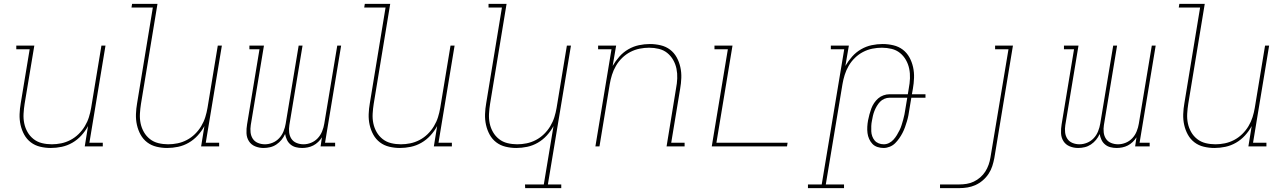

<svg xmlns="http://www.w3.org/2000/svg" viewBox="-20 -755 6640 990"><path d="M242 8Q214 8 187 1.5Q160 -5 139 -21Q118 -37 105 -60.5Q92 -84 86 -111Q80 -138 81 -166.5Q82 -195 87 -223L133 -501H64V-520H157L107 -220Q103 -195 101.5 -169Q100 -143 105 -119Q110 -95 122 -74Q134 -53 153 -38Q172 -23 196.5 -17Q221 -11 247 -11Q271 -11 295.5 -16Q320 -21 343 -33Q366 -45 385 -63.5Q404 -82 417.5 -104.5Q431 -127 438.5 -151Q446 -175 450 -199L503 -520H524L441 -19H510V0H417L434 -105Q420 -79 399.5 -56.5Q379 -34 353 -19Q327 -4 298.5 2Q270 8 242 8Z M842 8Q814 8 787 1.5Q760 -5 739 -21Q718 -37 705 -60.5Q692 -84 686 -111Q680 -138 681 -166.5Q682 -195 687 -223L768 -716H658L661 -735H792L707 -220Q703 -195 701.5 -169Q700 -143 705 -119Q710 -95 722 -74Q734 -53 753 -38Q772 -23 796.5 -17Q821 -11 847 -11Q871 -11 895.5 -16Q920 -21 943 -33Q966 -45 985 -63.5Q1004 -82 1017.5 -104.5Q1031 -127 1038.5 -151Q1046 -175 1050 -199L1103 -520H1124L1041 -19H1110V0H1017L1034 -105Q1020 -79 999.5 -56.5Q979 -34 953 -19Q927 -4 898.5 2Q870 8 842 8Z M1339 8Q1316 8 1295.5 -0.5Q1275 -9 1263.5 -27Q1252 -45 1251 -68Q1250 -91 1254 -114L1318 -501H1266V-520H1341L1273 -110Q1270 -91 1272 -72.5Q1274 -54 1283.5 -39.5Q1293 -25 1310 -18Q1327 -11 1346 -11Q1366 -11 1385.5 -19Q1405 -27 1419.5 -42.5Q1434 -58 1442 -78Q1450 -98 1453 -117L1520 -520H1540L1472 -110Q1469 -91 1471 -72.5Q1473 -54 1482.5 -39.5Q1492 -25 1509 -18Q1526 -11 1545 -11Q1565 -11 1584.5 -19Q1604 -27 1618.5 -42.5Q1633 -58 1641 -78Q1649 -98 1652 -117L1719 -520H1739L1656 -19H1708V0H1633L1640 -47Q1632 -34 1620.5 -23Q1609 -12 1595.5 -5Q1582 2 1567 5Q1552 8 1538 8Q1521 8 1505.5 4Q1490 0 1478 -10Q1466 -20 1459.5 -34Q1453 -48 1450 -64Q1443 -48 1431.5 -34Q1420 -20 1405 -10Q1390 0 1373 4Q1356 8 1339 8Z M2042 8Q2014 8 1987 1.5Q1960 -5 1939 -21Q1918 -37 1905 -60.5Q1892 -84 1886 -111Q1880 -138 1881 -166.5Q1882 -195 1887 -223L1968 -716H1858L1861 -735H1992L1907 -220Q1903 -195 1901.5 -169Q1900 -143 1905 -119Q1910 -95 1922 -74Q1934 -53 1953 -38Q1972 -23 1996.5 -17Q2021 -11 2047 -11Q2071 -11 2095.5 -16Q2120 -21 2143 -33Q2166 -45 2185 -63.5Q2204 -82 2217.5 -104.5Q2231 -127 2238.5 -151Q2246 -175 2250 -199L2303 -520H2324L2241 -19H2310V0H2217L2234 -105Q2220 -79 2199.5 -56.5Q2179 -34 2153 -19Q2127 -4 2098.5 2Q2070 8 2042 8Z M2874 215H2688L2687 196H2784L2834 -105Q2820 -79 2799.5 -56.5Q2779 -34 2753 -19Q2727 -4 2698.5 2Q2670 8 2642 8Q2614 8 2587 1.5Q2560 -5 2539 -21Q2518 -37 2505 -60.5Q2492 -84 2486 -111Q2480 -138 2481 -166.5Q2482 -195 2487 -223L2568 -716H2499V-735H2592L2507 -220Q2503 -195 2501.5 -169Q2500 -143 2505 -119Q2510 -95 2522 -74Q2534 -53 2553 -38Q2572 -23 2596.5 -17Q2621 -11 2647 -11Q2671 -11 2695.5 -16Q2720 -21 2743 -33Q2766 -45 2785 -63.5Q2804 -82 2817.5 -104.5Q2831 -127 2838.5 -151Q2846 -175 2850 -199L2903 -520H2924L2805 196H2874Z M3050 0 3133 -501H3064V-520H3157L3139 -415Q3154 -441 3174 -463.5Q3194 -486 3220 -501Q3246 -516 3274.5 -522Q3303 -528 3331 -528Q3359 -528 3386.5 -521.5Q3414 -515 3435 -499Q3456 -483 3469 -459.5Q3482 -436 3488 -409Q3494 -382 3493 -353.5Q3492 -325 3487 -297L3441 -19H3510V0H3417L3466 -300Q3471 -325 3472 -351Q3473 -377 3468 -401Q3463 -425 3451 -446Q3439 -467 3420.5 -482Q3402 -497 3377.5 -503Q3353 -509 3327 -509Q3303 -509 3278 -504Q3253 -499 3230 -487Q3207 -475 3188 -456.5Q3169 -438 3156 -415.5Q3143 -393 3135.5 -369Q3128 -345 3124 -321L3071 0Z M3650 0 3733 -501H3664V-520H3757L3674 -19H4041L4038 0Z M4332 215H4146V196H4217L4333 -501H4264V-520H4357L4339 -415Q4354 -441 4374 -463.5Q4394 -486 4420 -501Q4446 -516 4474.5 -522Q4503 -528 4531 -528Q4559 -528 4586.5 -521.5Q4614 -515 4635 -499Q4656 -483 4669 -459.5Q4682 -436 4688 -409Q4694 -382 4693 -353.5Q4692 -325 4687 -297L4682 -269H4752V-251H4679L4669 -191Q4667 -176 4664 -160.5Q4661 -145 4656.5 -130Q4652 -115 4646.5 -99.5Q4641 -84 4633.5 -69.5Q4626 -55 4616.5 -41.5Q4607 -28 4595.5 -16.5Q4584 -5 4568 1.5Q4552 8 4536 8Q4520 8 4504.5 3Q4489 -2 4478.5 -13Q4468 -24 4461.5 -38.5Q4455 -53 4453 -69Q4451 -85 4452 -102Q4453 -119 4456 -135Q4459 -150 4463 -165Q4467 -180 4472.5 -195Q4478 -210 4487 -223.5Q4496 -237 4508 -247.5Q4520 -258 4535.5 -263.5Q4551 -269 4566 -269H4661L4666 -300Q4671 -325 4672 -351Q4673 -377 4668 -401Q4663 -425 4651 -446Q4639 -467 4620.5 -482Q4602 -497 4577.5 -503Q4553 -509 4527 -509Q4503 -509 4478 -504Q4453 -499 4430 -487Q4407 -475 4388 -456.5Q4369 -438 4356 -415.5Q4343 -393 4335.5 -369Q4328 -345 4324 -321L4238 196H4332ZM4537 -11Q4551 -11 4564 -17.5Q4577 -24 4587 -35Q4597 -46 4604.5 -58.5Q4612 -71 4618.5 -84Q4625 -97 4629 -110.5Q4633 -124 4637 -137.5Q4641 -151 4643.5 -164.5Q4646 -178 4648 -191L4658 -251H4566Q4553 -251 4540 -245.5Q4527 -240 4517.5 -230Q4508 -220 4501 -208Q4494 -196 4489 -183.5Q4484 -171 4481 -158Q4478 -145 4476 -133Q4473 -119 4472.5 -105Q4472 -91 4472.5 -78Q4473 -65 4477.5 -52.5Q4482 -40 4490 -30.5Q4498 -21 4510.5 -16Q4523 -11 4537 -11Z M4827 215V196H4927Q4945 196 4964 193Q4983 190 5001 181.5Q5019 173 5034.5 159.5Q5050 146 5060.5 129.5Q5071 113 5077.5 94.5Q5084 76 5087 57L5180 -501H5111V-520H5203L5107 60Q5103 81 5096.5 101.5Q5090 122 5077.5 141Q5065 160 5047.5 175Q5030 190 5010 199Q4990 208 4969 211.5Q4948 215 4927 215Z M5539 8Q5516 8 5495.5 -0.5Q5475 -9 5463.5 -27Q5452 -45 5451 -68Q5450 -91 5454 -114L5518 -501H5466V-520H5541L5473 -110Q5470 -91 5472 -72.5Q5474 -54 5483.5 -39.5Q5493 -25 5510 -18Q5527 -11 5546 -11Q5566 -11 5585.5 -19Q5605 -27 5619.5 -42.5Q5634 -58 5642 -78Q5650 -98 5653 -117L5720 -520H5740L5672 -110Q5669 -91 5671 -72.5Q5673 -54 5682.5 -39.5Q5692 -25 5709 -18Q5726 -11 5745 -11Q5765 -11 5784.5 -19Q5804 -27 5818.5 -42.5Q5833 -58 5841 -78Q5849 -98 5852 -117L5919 -520H5939L5856 -19H5908V0H5833L5840 -47Q5832 -34 5820.5 -23Q5809 -12 5795.5 -5Q5782 2 5767 5Q5752 8 5738 8Q5721 8 5705.5 4Q5690 0 5678 -10Q5666 -20 5659.5 -34Q5653 -48 5650 -64Q5643 -48 5631.5 -34Q5620 -20 5605 -10Q5590 0 5573 4Q5556 8 5539 8Z M6242 8Q6214 8 6187 1.5Q6160 -5 6139 -21Q6118 -37 6105 -60.5Q6092 -84 6086 -111Q6080 -138 6081 -166.5Q6082 -195 6087 -223L6168 -716H6058L6061 -735H6192L6107 -220Q6103 -195 6101.5 -169Q6100 -143 6105 -119Q6110 -95 6122 -74Q6134 -53 6153 -38Q6172 -23 6196.5 -17Q6221 -11 6247 -11Q6271 -11 6295.5 -16Q6320 -21 6343 -33Q6366 -45 6385 -63.5Q6404 -82 6417.5 -104.5Q6431 -127 6438.5 -151Q6446 -175 6450 -199L6503 -520H6524L6441 -19H6510V0H6417L6434 -105Q6420 -79 6399.5 -56.5Q6379 -34 6353 -19Q6327 -4 6298.5 2Q6270 8 6242 8Z"/></svg>

Font: Iosevka HT Thin Extended
Style: Italic
Weight: 100
Width: 7
Italic angle: -9°
Monospace: yes
Designer: Belleve Invis
Foundry: Belleve Invis
Version: Version 32.3.0; ttfautohint (v1.8.4)